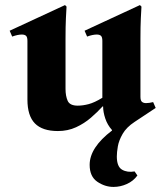

<svg xmlns="http://www.w3.org/2000/svg" viewBox="-20 -501 657 756"><path d="M427 235Q393 235 363 214.5Q333 194 333 148Q333 80 421 13V11Q403 -9 394.5 -34.5Q386 -60 386 -82H384Q364 -60 338 -37.5Q312 -15 279.5 0Q247 15 208 15Q147 15 117.5 -15Q88 -45 88 -109V-340Q88 -355 82.5 -360Q77 -365 66 -365Q58 -365 48.5 -363Q39 -361 28 -357L18 -380L236 -481L242 -475Q241 -460 239.5 -428.5Q238 -397 238 -349V-151Q238 -123 246.5 -104Q255 -85 286 -85Q306 -85 329 -91Q352 -97 383 -116V-340Q383 -355 377.5 -360Q372 -365 361 -365Q353 -365 343.5 -363Q334 -361 323 -357L313 -380L531 -481L537 -475Q536 -460 534.5 -428.5Q533 -397 533 -349V-120Q533 -105 539 -100Q545 -95 555 -95Q567 -95 583 -99L593 -76L510 -21Q478 0 463 26Q448 52 444 75.5Q440 99 440 115Q440 155 460.5 167Q481 179 510 174L521 190Q505 212 479.5 223.5Q454 235 427 235Z"/></svg>

Font: Bona Nova
Style: Bold
Weight: 700
Designer: Mateusz Machalski
Foundry: Capitalics
Version: Version 4.001; ttfautohint (v1.8.3)